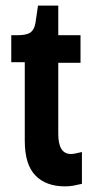

<svg xmlns="http://www.w3.org/2000/svg" viewBox="-20 -653 338 682"><path d="M211 9Q143 9 105.5 -30Q68 -69 68 -153V-432H20V-528H43Q75 -528 88.5 -538Q102 -548 106 -572L115 -633H187V-528H266V-430H187V-177Q187 -106 232 -106Q239 -106 248.5 -108Q258 -110 271 -113V0Q254 4 240.5 6.5Q227 9 211 9Z"/></svg>

Font: Bricolage Grotesque 10pt Condensed SemiBold
Style: Regular
Weight: 600
Width: 3
Designer: Mathieu Triay
Foundry: Atelier Triay
Version: Version 1.000; ttfautohint (v1.8.4.7-5d5b);gftools[0.9.32]